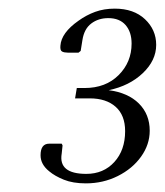

<svg xmlns="http://www.w3.org/2000/svg" viewBox="-20 -920 382 445"><path d="M179 -495Q149 -495 128 -503.5Q107 -512 94 -523Q74 -539 74 -560Q74 -587 94 -587H123L125 -583L123 -564Q115 -517 180 -517Q220 -517 245 -544.5Q270 -572 270 -616Q270 -653 248 -672.5Q226 -692 188 -692H154L158 -716H176Q225 -716 255 -746Q285 -776 285 -819Q285 -846 271 -862Q257 -878 231 -878Q208 -878 191.5 -865.5Q175 -853 171 -827L167 -802L162 -798H137Q129 -798 124 -800.5Q119 -803 120 -814Q122 -844 162 -872Q180 -885 200.5 -892.5Q221 -900 246 -900Q290 -900 316 -875.5Q342 -851 342 -816Q342 -780 311 -750.5Q280 -721 232 -711Q277 -705 302 -680Q327 -655 327 -617Q327 -585 307 -557Q287 -529 253 -512Q219 -495 179 -495Z"/></svg>

Font: Spectral SC Light
Style: Italic
Weight: 300
Italic angle: -10°
Designer: Jean-Baptiste Levee
Foundry: Production Type
Version: Version 2.001